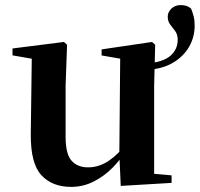

<svg xmlns="http://www.w3.org/2000/svg" viewBox="-20 -708 774 744"><path d="M644.9 0.7 447.9 12.4 442.4 -109.4 445.9 -497.4 475.8 -475.4 373.7 -493.2V-516.6L569.1 -545.4L581.3 -534.8L577.3 -375.4V-6.6L519.7 -39.5L644.9 -28.5ZM234.2 -375.4V-177.8Q234.2 -111 257.3 -85.3Q280.4 -59.5 320.8 -59.5Q363.9 -59.5 402 -85.3Q440.1 -111.1 469.6 -153.2H501.4V-102.1H442.5L473.4 -133.6Q451 -93.7 417.6 -59.5Q384.1 -25.3 343.1 -4.6Q302.1 16.2 255.7 16.2Q182.1 16.2 140.2 -29.3Q98.3 -74.7 99.3 -187.9L103.3 -497.7L132.2 -475.4L28.4 -493.5V-520.2L227.7 -545.4L239.9 -534.8ZM554.8 -438.1 551.5 -462.2Q613.3 -467.8 640.9 -492.3Q668.6 -516.9 668.6 -554.1Q668.6 -574.5 658.9 -587.5Q649.3 -600.5 639.6 -612.8Q630 -625.2 630 -643.5Q630 -661 644.1 -674.6Q658.2 -688.3 680.2 -688.3Q692.5 -688.3 702.3 -685.1Q712.1 -681.9 720.5 -674.7Q726.7 -659 730.5 -644.3Q734.3 -629.5 734.3 -609.2Q734.3 -563 711.7 -525Q689.1 -487.1 648.7 -464Q608.3 -440.9 554.8 -438.1Z"/></svg>

Font: Source Han Serif JP VF
Style: Regular
Weight: 250
Designer: Ryoko NISHIZUKA 西塚涼子 (kana & ideographs); Frank Grießhammer (Latin, Greek & Cyrillic); Wenlong ZHANG 张文龙 (bopomofo); San
Foundry: Adobe
Version: Version 2.001;hotconv 1.1.0;makeotfexe 2.6.0